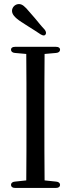

<svg xmlns="http://www.w3.org/2000/svg" viewBox="-20 -936 349 943"><path d="M204 -767C208 -774 206 -782 199 -791C191 -799 183 -809 176 -817C159 -838 143 -857 125 -877C102 -905 89 -916 73 -916C53 -916 39 -899 39 -883C39 -867 50 -851 85 -828L121 -805C141 -793 160 -780 180 -767C192 -760 200 -760 204 -767ZM54 -13H255C268 -13 275 -19 275 -28C275 -37 268 -43 256 -44L199 -50C198 -144 198 -239 198 -335V-385C198 -481 198 -577 199 -671L256 -676C268 -677 275 -683 275 -692C275 -701 268 -706 255 -706H54C41 -706 34 -701 34 -692C34 -683 41 -677 53 -676L109 -671C110 -576 110 -480 110 -385V-335C110 -239 110 -144 109 -50L53 -44C41 -43 34 -37 34 -28C34 -19 41 -13 54 -13Z"/></svg>

Font: 寒蝉锦书宋 CompactLight
Style: Bold
Weight: 400
Width: 4
Designer: 寒蝉锦书宋{Warren} 思源宋体{Ryoko NISHIZUKA 西塚涼子 (kana & ideographs); Frank Grießhammer (Latin, Greek & Cyrillic); Wenlong ZHANG 
Foundry: Adobe & ChillType
Version: Version 2.000;Glyphs 3.1.1 (3135)